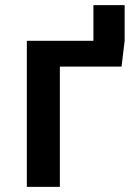

<svg xmlns="http://www.w3.org/2000/svg" viewBox="-20 -724 507 744"><path d="M342 -566V-704H463V-566L451 -466H212V0H84V-566Z"/></svg>

Font: Qnwhxotralxmqkhsjrfbfhwcoqn
Style: Regular
Weight: 500
Designer: Carrois Corporate & Edenspiekermann
Foundry: Carrois Corporate GbR & Edenspiekermann AG
Version: Version 2.001